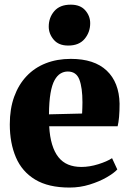

<svg xmlns="http://www.w3.org/2000/svg" viewBox="-20 -812 570 843"><path d="M285.5 11.5Q192.5 11.5 134.5 -23.5Q76.5 -58.5 49.8 -121.2Q23 -184 23 -266Q23 -334 42.2 -387.2Q61.5 -440.5 96.8 -477.8Q132 -515 181.2 -534.2Q230.5 -553.5 291 -553.5Q394 -553.5 448.5 -502Q503 -450.5 505 -357Q505 -323 502.8 -298.5Q500.5 -274 496.5 -257.5H196Q198.5 -211.5 208.8 -177.8Q219 -144 236.5 -122Q254 -100 279.2 -89.5Q304.5 -79 337.5 -79Q373 -79 411.5 -91Q450 -103 472 -117.5L495 -68Q480.5 -52 448.5 -33.5Q416.5 -15 374 -1.8Q331.5 11.5 285.5 11.5ZM195 -310 340.5 -313.5Q341 -326 341.5 -338Q342 -350 342 -363Q342 -427 328.5 -462.5Q315 -498 277.5 -498Q260.5 -498 245.8 -489.2Q231 -480.5 219.5 -459.8Q208 -439 201.8 -402.5Q195.5 -366 195 -310ZM279 -612Q237.5 -612 215.8 -637.8Q194 -663.5 194 -695Q194 -735 218.5 -763.2Q243 -791.5 290 -791.5H291Q332.5 -791.5 354.2 -766.8Q376 -742 376 -710Q376 -670.5 351.5 -641.2Q327 -612 280 -612Z"/></svg>

Font: Merriweather 60pt Black
Style: Regular
Weight: 900
Version: Version 2.100